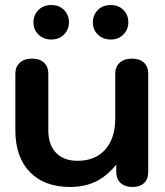

<svg xmlns="http://www.w3.org/2000/svg" viewBox="-20 -733 655 763"><path d="M41 -215V-440Q41 -468 59 -484Q77 -500 107 -500Q138 -500 155 -484Q172 -468 172 -440V-215Q172 -158 202.5 -126Q233 -94 288 -94Q359 -94 398.5 -139Q438 -184 438 -263V-440Q438 -468 456 -484Q474 -500 504 -500Q535 -500 552 -484Q569 -468 569 -440V-50Q569 -21 552.5 -5.5Q536 10 506 10Q476 10 459 -6Q442 -22 442 -50V-79Q405 -33 360.5 -11.5Q316 10 259 10Q156 10 98.5 -49.5Q41 -109 41 -215ZM113 -644Q113 -673 132.5 -693Q152 -713 184 -713Q215 -713 234.5 -693.5Q254 -674 254 -644Q254 -616 234.5 -596Q215 -576 184 -576Q153 -576 133 -595.5Q113 -615 113 -644ZM349 -644Q349 -673 368.5 -693Q388 -713 420 -713Q451 -713 470.5 -693.5Q490 -674 490 -644Q490 -616 470.5 -596Q451 -576 420 -576Q389 -576 369 -595.5Q349 -615 349 -644Z"/></svg>

Font: Kodchasan
Style: Bold
Weight: 700
Designer: Katatrad Aksorn Co.,Ltd.
Foundry: Cadson Demak Co.,Ltd.
Version: Version 1.000; ttfautohint (v1.6)